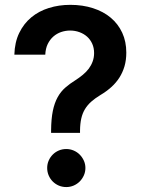

<svg xmlns="http://www.w3.org/2000/svg" viewBox="-20 -757 584 785"><path d="M188.9 -223Q189.3 -271 196 -303.6Q202.8 -336.3 215.6 -359.4Q228.3 -382.5 246.8 -398.6Q265.3 -414.8 288.7 -429.3Q304.7 -439.6 318.7 -451.2Q332.7 -462.7 342.9 -476.2Q353 -489.7 358.8 -505.7Q364.7 -521.7 364.7 -540.1Q364.7 -561.1 357.1 -578.1Q349.4 -595.2 336.1 -607.1Q322.8 -619 304.9 -625.5Q286.9 -632.1 266.7 -632.1Q247.9 -632.1 230.1 -626.1Q212.4 -620 198.3 -607.8Q184.3 -595.5 175.2 -577.1Q166.2 -558.6 165.1 -533.4H38.7Q40.1 -584.2 58.6 -622.3Q77.1 -660.5 108 -686.1Q138.8 -711.6 179.9 -724.4Q220.9 -737.2 267.4 -737.2Q318.2 -737.2 360.4 -723.5Q402.7 -709.9 432.9 -684.5Q463.1 -659.1 479.8 -623Q496.4 -587 496.4 -541.9Q496.4 -511.4 489 -486Q481.5 -460.6 467.9 -439.3Q454.2 -418 434.5 -400.4Q414.8 -382.8 390.3 -368.3Q368.6 -355.1 353 -341.3Q337.4 -327.4 327.2 -310.5Q317.1 -293.7 312.3 -272.5Q307.5 -251.4 307.2 -223V-213.8H188.9ZM251.1 7.8Q234.7 7.8 220.5 1.8Q206.3 -4.3 195.7 -14.9Q185 -25.6 179 -39.8Q172.9 -54 172.9 -70.3Q172.9 -86.3 179 -100.3Q185 -114.3 195.7 -125Q206.3 -135.7 220.5 -141.7Q234.7 -147.7 251.1 -147.7Q266.7 -147.7 280.9 -141.7Q295.1 -135.7 305.8 -125Q316.4 -114.3 322.8 -100.3Q329.2 -86.3 329.2 -70.3Q329.2 -54 322.8 -39.8Q316.4 -25.6 305.8 -14.9Q295.1 -4.3 280.9 1.8Q266.7 7.8 251.1 7.8Z"/></svg>

Font: Interop SemBd
Style: Regular
Weight: 600
Designer: Rasmus Andersson, Google, Jang Haemin
Foundry: jhaemin
Version: Version 1.008